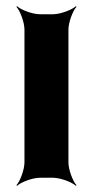

<svg xmlns="http://www.w3.org/2000/svg" viewBox="-20 -574 307 620"><path d="M201 -50V-478C201 -502 215 -539 227 -552L225 -554C212 -542 175 -528 151 -528H109C85 -528 48 -542 35 -554L33 -552C45 -539 59 -502 59 -478V-50C59 -26 45 11 33 24L35 26C48 14 85 0 109 0H151C175 0 212 14 225 26L227 24C215 11 201 -26 201 -50Z"/></svg>

Font: Asimov
Style: EdgeNar
Weight: 500
Designer: Google
Version: Version 2.000980: 2014